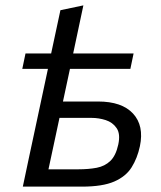

<svg xmlns="http://www.w3.org/2000/svg" viewBox="-20 -695 598 715"><path d="M65 0Q76.5 -54.5 87.5 -106.5Q98.5 -158.5 111.5 -218.5L158.5 -438.5H63L75 -496H170.5Q180 -539 188 -577.8Q196 -616.5 205 -657L290.5 -675Q280 -626 271.5 -585.5Q263 -545 252.5 -496H477.5L465.5 -438.5H240.5L214.5 -317H345Q434 -317 475.5 -272Q517 -227 501 -150.5Q491.5 -106 470.2 -72Q449 -38 405.5 -19Q362 0 285 0ZM160.5 -64.5H272Q309.5 -64.5 340 -70.2Q370.5 -76 391 -95.8Q411.5 -115.5 420.5 -157Q429 -196.5 414.2 -218Q399.5 -239.5 373.5 -247.8Q347.5 -256 321.5 -256H201.5Q189.5 -201 179.8 -154.5Q170 -108 160.5 -64.5Z"/></svg>

Font: Commissioner
Style: Italic
Weight: 400
Italic angle: -12°
Designer: Kostas Bartsokas
Foundry: Kostas Bartsokas
Version: Version 1.000; ttfautohint (v1.8.3)